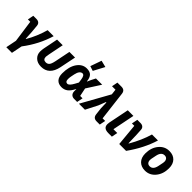

<svg xmlns="http://www.w3.org/2000/svg" viewBox="151 -1993 3371 3371"><g transform="rotate(45 1836.0 -307.5)"><path d="M117 200 157 0 99 -413H40L62 -525H141Q181 -525 204.5 -504.5Q228 -484 231 -448L244 -306L253 -147H260Q360 -317 419 -525H568Q484 -245 297 0L257 200Z M793 -525 736 -239Q726 -189 726 -174Q726 -101 794 -101Q835 -101 859.5 -128.5Q884 -156 900 -233L959 -525H1099L1038 -225Q989 12 789 12Q698 12 644 -39Q590 -90 590 -166Q590 -206 598 -249L653 -525Z M1593 -784 1484 -579 1395 -608 1468 -815ZM1698 -112 1676 0H1602Q1558 0 1532.5 -26Q1507 -52 1507 -99V-148H1504Q1458 -58 1409.5 -23Q1361 12 1297 12Q1220 12 1177.5 -34Q1135 -80 1135 -170Q1135 -337 1204.5 -437Q1274 -537 1382 -537Q1458 -537 1495.5 -499Q1533 -461 1542 -377H1546L1578 -447L1618 -525H1773L1607 -266L1639 -112ZM1327 -103Q1370 -103 1421 -197L1457 -263L1448 -327Q1435 -422 1389 -422Q1359 -422 1334.5 -393Q1310 -364 1298 -305L1284 -235Q1278 -204 1278 -170Q1278 -103 1327 -103Z M2012 -525 2000 -628H1914L1936 -740H2037Q2120 -740 2130 -659L2196 -112H2260L2238 0H2159Q2076 0 2066 -81L2050 -218L2046 -356H2035L1981 -218L1869 0H1720Z M2560 -112 2538 0H2450Q2327 0 2327 -99Q2327 -122 2331 -142L2408 -525H2548L2465 -112Z M2891 0H2721L2682 -413H2623L2645 -525H2724Q2764 -525 2788 -504.5Q2812 -484 2814 -448L2821 -327L2827 -125H2834Q2954 -333 3009 -525H3158Q3078 -261 2891 0Z M3370 12Q3273 12 3217 -46Q3161 -104 3161 -207Q3161 -349 3238 -443Q3315 -537 3432 -537Q3529 -537 3585 -479Q3641 -421 3641 -318Q3641 -176 3564 -82Q3487 12 3370 12ZM3375 -101Q3457 -101 3480 -216L3499 -310Q3502 -328 3502 -341Q3502 -379 3482.5 -401.5Q3463 -424 3427 -424Q3345 -424 3322 -309L3303 -215Q3300 -197 3300 -184Q3300 -146 3319.5 -123.5Q3339 -101 3375 -101Z"/></g></svg>

Font: Aneliza
Style: Bold Italic
Weight: 700
Italic angle: -11.31°
Designer: Mike Abbink, Paul van der Laan, Pieter van Rosmalen
Foundry: Bold Monday
Version: Version 3.0